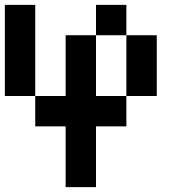

<svg xmlns="http://www.w3.org/2000/svg" viewBox="-20 -520 790 790"><path d="M125 -125H0V-500H125V-125H250V-375H375V-125H500V0H375V250H250V0H125ZM500 -375H375V-500H500ZM625 -125H500V-375H625Z"/></svg>

Font: Tiny5
Style: Regular
Weight: 400
Designer: Stefan Schmidt
Foundry: Made with Bits'n'Picas by Kreative Software
Version: Version 1.002; ttfautohint (v1.8.4.7-5d5b)